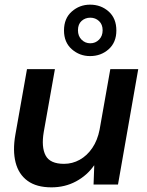

<svg xmlns="http://www.w3.org/2000/svg" viewBox="-20 -793 631 825"><path d="M201 12Q137 12 98.5 -16Q60 -44 47 -95Q34 -146 46 -214L96 -496H216L168 -226Q157 -161 176 -125Q195 -89 255 -89Q291 -89 322.5 -106.5Q354 -124 376.5 -157Q399 -190 408 -236L454 -496H574L487 0H382L385 -82H384Q354 -39 306.5 -13.5Q259 12 201 12ZM367 -552Q322 -552 288.5 -581.5Q255 -611 255 -662Q255 -714 288.5 -743.5Q322 -773 367 -773Q414 -773 447 -743.5Q480 -714 480 -662Q480 -611 447 -581.5Q414 -552 367 -552ZM368 -607Q390 -607 405.5 -622.5Q421 -638 421 -663Q421 -688 405.5 -702.5Q390 -717 368 -717Q346 -717 330.5 -703Q315 -689 315 -663Q315 -638 330.5 -622.5Q346 -607 368 -607Z"/></svg>

Font: DM Sans 28pt SemiBold
Style: Italic
Weight: 600
Italic angle: -10°
Version: Version 4.004;gftools[0.9.30]